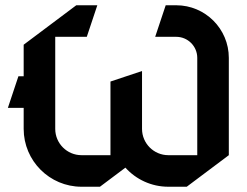

<svg xmlns="http://www.w3.org/2000/svg" viewBox="-20 -690 940 730"><path d="M310 -550 350 -670H270L70 -520V-400H50L10 -280H70V-200C70 -78.6 168.6 20 290 20H360L456.8 -52.6C497 -8 555.3 20 620 20H690L850 -100V-470C850 -580.4 760.4 -670 650 -670H610L570 -550H650C694.2 -550 730 -514.2 730 -470V-100H620C564.8 -100 520 -144.8 520 -200V-420L400 -380V-100H290C234.8 -100 190 -144.8 190 -200V-550Z"/></svg>

Font: Abibas
Style: Medium
Weight: 500
Version: Version 0.3